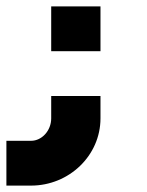

<svg xmlns="http://www.w3.org/2000/svg" viewBox="-20 -580 460 600"><path d="M140 -560V-420H294V-560ZM0 0V-140H77C111 -140 140 -172 140 -210V-280H294V-210C294 -94 196 0 77 0Z"/></svg>

Font: Generic Techno
Style: Regular
Weight: 400
Designer: NC Empire
Foundry: NC Empire
Version: Version 1.000;hotconv 1.0.109;makeotfexe 2.5.65596